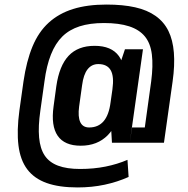

<svg xmlns="http://www.w3.org/2000/svg" viewBox="-20 -756 824 842"><path d="M320 66Q239 66 184.5 46.5Q130 27 99.5 -13.5Q69 -54 61 -118Q53 -182 65 -271L83 -399Q96 -488 122.5 -552Q149 -616 193.5 -656.5Q238 -697 300.5 -716.5Q363 -736 447 -736Q519 -736 572.5 -724Q626 -712 662.5 -686Q699 -660 718.5 -620.5Q738 -581 742.5 -525.5Q747 -470 737 -399L699 -130H549L559 -197H615L643 -399Q652 -468 646 -517Q640 -566 615.5 -596Q591 -626 546.5 -640.5Q502 -655 436 -655Q374 -655 329 -640.5Q284 -626 253.5 -596Q223 -566 203.5 -517Q184 -468 175 -399L157 -271Q147 -202 151.5 -153Q156 -104 176 -74Q196 -44 234.5 -29.5Q273 -15 331 -15Q391 -15 443 -25.5Q495 -36 539 -55L544 20Q495 42 439 54Q383 66 320 66ZM334 -117Q263 -117 233 -160.5Q203 -204 215 -290L227 -378Q240 -468 281 -511.5Q322 -555 395 -555Q469 -555 501.5 -510Q534 -465 521 -377L510 -298Q498 -209 452.5 -163Q407 -117 334 -117ZM371 -197Q411 -197 434.5 -224.5Q458 -252 465 -308L473 -364Q481 -421 465.5 -448Q450 -475 411 -475Q382 -475 364 -452Q346 -429 340 -382L327 -289Q321 -244 332 -220.5Q343 -197 371 -197ZM462 -283 477 -388 528 -540H607L549 -130H471Z"/></svg>

Font: Pathway Extreme Condensed SemiBold
Style: Italic
Weight: 600
Width: 3
Italic angle: -8°
Version: Version 1.001;gftools[0.9.26]